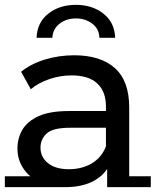

<svg xmlns="http://www.w3.org/2000/svg" viewBox="-22 -763 642 792"><path d="M420 0V-112L415 -133V-324Q415 -385 379.5 -418.5Q344 -452 273 -452Q226 -452 181 -436.5Q136 -421 105 -395L65 -467Q106 -500 163.5 -517.5Q221 -535 284 -535Q393 -535 452 -482Q511 -429 511 -320V0ZM246 9Q187 9 142.5 -11.5Q98 -32 74 -68.5Q50 -105 50 -150Q50 -193 70.5 -228Q91 -263 137.5 -284Q184 -305 263 -305H431V-236H267Q195 -236 170 -212Q145 -188 145 -154Q145 -115 176 -90Q207 -65 262 -65Q316 -65 356.5 -89Q397 -113 415 -159L434 -93Q415 -45 367 -18Q319 9 246 9ZM-2 -36H244V9H-2ZM420 -36H600V9H420ZM129 -607Q131 -670 177 -706.5Q223 -743 291 -743Q359 -743 405 -706.5Q451 -670 453 -607H388Q387 -644 358.5 -665.5Q330 -687 291 -687Q252 -687 224 -665.5Q196 -644 194 -607Z"/></svg>

Font: Montserrat Underline Thin Medium
Style: Regular
Weight: 500
Version: Version 9.000